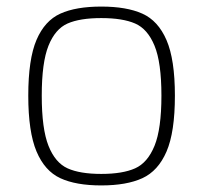

<svg xmlns="http://www.w3.org/2000/svg" viewBox="-20 -558 618 584"><path d="M66 -267Q66 -378 91 -436.5Q116 -495 163.5 -516.5Q211 -538 288 -538Q365 -538 413 -516.5Q461 -495 486.5 -436Q512 -377 512 -267Q512 -156 486.5 -97Q461 -38 413 -16Q365 6 288 6Q211 6 163.5 -16Q116 -38 91 -97.5Q66 -157 66 -267ZM471 -267Q471 -368 450 -419Q429 -470 391 -486.5Q353 -503 288 -503Q223 -503 185.5 -486.5Q148 -470 127.5 -419Q107 -368 107 -267Q107 -166 127.5 -114.5Q148 -63 185.5 -46Q223 -29 288 -29Q353 -29 391 -46Q429 -63 450 -114.5Q471 -166 471 -267Z"/></svg>

Font: Exo ExtraLight
Style: Regular
Weight: 275
Designer: Natanael Gama
Foundry: Natanael Gama
Version: Version 1.500; ttfautohint (v1.6)